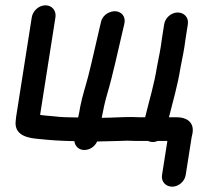

<svg xmlns="http://www.w3.org/2000/svg" viewBox="-20 -539 762 722"><path d="M458.9 -10C469.5 -9.4 482 -9 491.4 -9H536.1C541.4 -6.8 547.7 -5 554.3 -5C560.7 -5 563.7 -5.3 573.3 -9H609.4L589.3 119C585.2 145 604.3 163 627.4 163C651.7 163 674.5 143.3 678.3 119L700.5 -22C700.9 -24.5 703.1 -32.6 704.1 -39C710.9 -81.9 678.1 -98 646.4 -98H615.3C630.5 -159.5 647.8 -215.9 658.9 -285.6C665.3 -318.8 673 -353.4 677.4 -390.5L686.4 -448C690.5 -474 671.4 -492 648.4 -492C624 -492 601.3 -472.3 597.4 -448L588.2 -389.5C584.4 -355.8 577.1 -323.5 570.2 -287.4C559.6 -220.3 541.5 -162.9 525.8 -98H505.4C497.2 -98 486 -99 473.6 -99C435.4 -99 402.4 -96.1 362.5 -96C368.5 -126.6 373.8 -154 382.6 -183.5C405.5 -261.1 423 -345.8 441.6 -424L447.4 -448.8C454.6 -478.1 435.2 -495.2 415 -496.7C396.3 -498 366.7 -486.1 359.9 -456.9L353.8 -431C340.3 -374 326.1 -308.4 312 -253.4C302.5 -216.3 289.7 -178.9 281.6 -137.5C279.3 -122.7 277.1 -111.3 273.9 -97.2C229.5 -98 214.8 -97.8 180.8 -101.8C160.8 -104 144.7 -104.4 130.8 -107L188.5 -474C192.3 -498.1 176.3 -519 151.1 -519C125.9 -519 103.3 -498.1 99.5 -474L40.7 -100C39.7 -93.6 39 -86.8 38.6 -79.5C35.5 -25 95.3 -19.4 123.7 -16.6C174.8 -11.6 198.7 -9.6 259.6 -8.2C262 10.3 275.8 25 297.1 25C316.6 25 335.9 13.3 345.4 -7H348.1C377.5 -7 405.6 -9 429.4 -9C438.4 -9 446.6 -10 458.9 -10Z"/></svg>

Font: Just Breathe
Style: BdObl3
Weight: 400
Foundry: Cannot Into Space Fonts
Version: Version 0.72